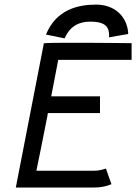

<svg xmlns="http://www.w3.org/2000/svg" viewBox="-20 -821 597 842"><path d="M376 -726.1C446.8 -726.1 458.5 -699.2 458.5 -664.1C458.5 -662.1 458.5 -659.7 458 -657.2L542 -671.9V-679.7C534.7 -752.9 479.5 -800.8 401.4 -800.8C322.3 -800.8 226.6 -779.3 181.6 -669.4L263.7 -652.8C288.1 -710 330.6 -726.1 376 -726.1ZM172.4 -631.3 49.3 1.5H388.2C425.3 1.5 446.8 -4.4 468.8 -13.2L444.3 -82C444.3 -82 420.4 -72.3 393.1 -72.3H139.6C147 -109.9 168.5 -211.4 187.5 -310.5L189.9 -325.2H418.5V-398.4H204.6L235.4 -558.6H557.1V-631.8H549.3C513.2 -631.8 446.8 -633.3 374 -633.3H320.3H272.5C234.4 -633.3 200.2 -633.3 172.4 -631.3Z"/></svg>

Font: Fantasque Sans Mono
Style: RegItalic
Weight: 400
Italic angle: -11°
Monospace: yes
Designer: Jany Belluz
Version: Version 1.6.3